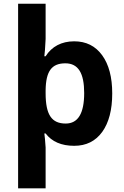

<svg xmlns="http://www.w3.org/2000/svg" viewBox="-20 -780 673 1040"><path d="M220.2 -475.1 223.6 -510.3 227.1 -568.8V-759.8H78.1V240.2H227.1V19L223.6 -26.9L220.2 -57.1H227.1C260.7 -12.7 312.5 9.8 381.8 9.8C446.8 9.8 497.1 -15.1 533.7 -65.4C569.8 -115.7 587.9 -185.1 587.9 -273.9C587.9 -361.3 569.8 -430.7 533.2 -481C496.6 -531.2 446.3 -556.2 381.8 -556.2C313.5 -556.2 259.8 -527.8 227.1 -475.1ZM334 -437C404.3 -437 436 -383.3 436 -275.9C436 -166 402.8 -110.8 335.9 -110.8C260.3 -110.8 227.1 -157.7 227.1 -274.9V-291C228.5 -395 260.3 -437 334 -437Z"/></svg>

Font: Noto Reveo Sans
Style: Bold
Weight: 700
Designer: Monotype Design team
Foundry: Monotype Imaging Inc.
Version: Version 1.04